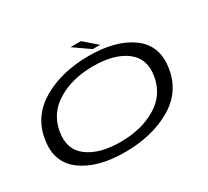

<svg xmlns="http://www.w3.org/2000/svg" viewBox="-154 -1043 1409 1298"><g transform="rotate(-30 551.0 -394.0)"><path d="M484 5.5Q272.5 5.5 151.5 -82.8Q30.5 -171 56.5 -337.5Q82.5 -506.5 233 -594Q383.5 -681.5 594.8 -681.5Q806 -681.5 927.2 -593Q1048.5 -504.5 1022.5 -337.5Q996.5 -168.5 845.8 -81.5Q695 5.5 484 5.5ZM492 -69.5Q655 -69.5 770.5 -138Q886 -206.5 909 -337.5Q932 -469 840.8 -537.8Q749.5 -606.5 586.5 -606.5Q424 -606.5 308.5 -537.8Q193 -469 170 -337.5Q147 -206.5 238 -138Q329 -69.5 492 -69.5ZM642.5 -707.5 518 -794H600L700 -707.5Z"/></g></svg>

Font: Anybody UltraExpanded Regular
Style: Italic
Weight: 400
Width: 9
Italic angle: -10°
Designer: Tyler Finck
Foundry: Etcetera Type Company
Version: Version 1.010; ttfautohint (v1.8.3) -l 8 -r 50 -G 200 -x 14 